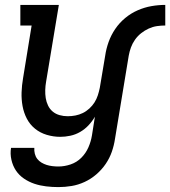

<svg xmlns="http://www.w3.org/2000/svg" viewBox="-20 -550 694 783"><path d="M218 213Q193 213 168 210Q143 207 120.5 199.5Q98 192 78 178.5Q58 165 45 145.5Q32 126 26.5 101.5Q21 77 25 53H120Q119 65 122 77Q125 89 132 98Q139 107 149 113Q159 119 170 122.5Q181 126 193.5 127.5Q206 129 218 129Q243 129 268 120.5Q293 112 311.5 93.5Q330 75 340.5 51Q351 27 355 2L367 -74Q356 -55 341 -39Q326 -23 307 -12Q288 -1 267 3.5Q246 8 226 8Q198 8 171 0Q144 -8 123 -25Q102 -42 89.5 -66Q77 -90 72 -117.5Q67 -145 68 -173.5Q69 -202 74 -231L109 -446H63V-530H220L168 -217Q165 -200 164.5 -183Q164 -166 166.5 -150Q169 -134 176 -119.5Q183 -105 195 -95Q207 -85 223 -80.5Q239 -76 256 -76Q272 -76 287.5 -79Q303 -82 317.5 -89Q332 -96 344.5 -107.5Q357 -119 365.5 -132.5Q374 -146 379 -161.5Q384 -177 387 -192L409 -323Q413 -351 423 -379Q433 -407 450 -432Q467 -457 490.5 -476.5Q514 -496 541.5 -508Q569 -520 597.5 -525Q626 -530 654 -530V-446Q637 -446 620 -443.5Q603 -441 586.5 -433.5Q570 -426 555.5 -414.5Q541 -403 530.5 -388Q520 -373 514 -356.5Q508 -340 505 -323L449 16Q445 43 436 69Q427 95 411 118.5Q395 142 373 161Q351 180 325 192Q299 204 272 208.5Q245 213 218 213Z"/></svg>

Font: Iosevka Slab Medium Extended
Style: Italic
Weight: 500
Width: 7
Italic angle: -9°
Monospace: yes
Designer: Belleve Invis
Foundry: Belleve Invis
Version: Version 11.1.0; ttfautohint (v1.8.3)